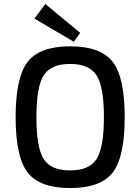

<svg xmlns="http://www.w3.org/2000/svg" viewBox="-20 -937 709 970"><path d="M385 -771 353 -726 154 -843 209 -917ZM334 -703Q488 -703 549 -625Q610 -547 610 -345Q610 -143 549 -65Q488 13 334 13Q181 13 120 -65Q59 -143 59 -345Q59 -547 120 -625Q181 -703 334 -703ZM468 -556Q431 -614 334 -614Q237 -614 200.5 -556Q164 -498 164 -345Q164 -192 200.5 -134Q237 -76 334 -76Q431 -76 468 -134Q505 -192 505 -345Q505 -498 468 -556Z"/></svg>

Font: Exo 2.0 Medium
Style: Regular
Weight: 500
Designer: Natanael Gama
Version: Version 1.001;PS 001.001;hotconv 1.0.70;makeotf.lib2.5.58329